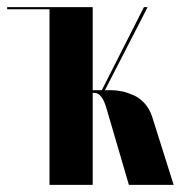

<svg xmlns="http://www.w3.org/2000/svg" viewBox="-20 -516 505 536"><path d="M339.8 0 276.9 -214.8Q264.6 -256.8 243.2 -256.8H238.8V0H118.2V-490.2H0V-496.1H238.8V-264.2H264.2L381.8 -496.1H392.1L272.9 -264.2H291Q305.2 -264.2 320.3 -261Q335.4 -257.8 352.8 -250.2Q370.1 -242.7 384 -227.1Q397.9 -211.4 404.8 -189.9L464.8 0Z"/></svg>

Font: Moniqa Black Display
Style: Regular
Weight: 900
Designer: Rajesh Rajput
Foundry: Rajesh Rajput
Version: Version 1.000